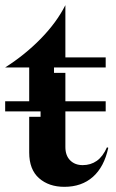

<svg xmlns="http://www.w3.org/2000/svg" viewBox="-27 -715 450 743"><path d="M130 -284H-7V-323H86V-454H-7Q70 -503 131 -565.5Q192 -628 226 -695V-493H382V-454H182V-433H226V-323H382V-284H226V-146Q226 -113 244.5 -94.5Q263 -76 293 -76Q324 -76 347.5 -92.5Q371 -109 387 -145L392 -143Q376 -69 332.5 -30.5Q289 8 222 8Q162 8 124 -25.5Q86 -59 86 -125V-263H130Z"/></svg>

Font: Redaction
Style: Bold
Weight: 700
Designer: Jeremy Mickel / Forest Young
Foundry: MCKL
Version: Version 2.001; Redaction Bold